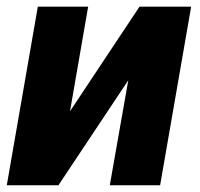

<svg xmlns="http://www.w3.org/2000/svg" viewBox="-24 -548 591 568"><path d="M183.1 -218.8 388.7 -528.3H541.5L449.7 0H300.8L355.5 -310.5L148.9 0H-3.9L87.9 -528.3H236.8Z"/></svg>

Font: Roboto ExtraBold
Style: Italic
Weight: 800
Designer: Christian Robertson
Foundry: Google
Version: Version 3.009; 2024